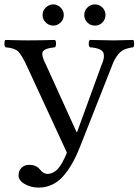

<svg xmlns="http://www.w3.org/2000/svg" viewBox="-20 -828 630 870"><path d="M376 -726.1Q361.8 -740.2 361.8 -760Q361.8 -779.8 376 -793.9Q390.1 -808.1 410.2 -808.1Q430.2 -808.1 444.1 -793.9Q458 -779.8 458 -760Q458 -740.2 444.1 -726.1Q430.2 -711.9 410.2 -711.9Q390.1 -711.9 376 -726.1ZM187.5 -726.1Q172.9 -740.2 172.9 -760Q172.9 -779.8 187.5 -793.9Q202.1 -808.1 221.2 -808.1Q240.2 -808.1 254.6 -793.9Q269 -779.8 269 -760Q269 -740.2 254.6 -726.1Q240.2 -711.9 221.2 -711.9Q202.1 -711.9 187.5 -726.1ZM104.5 -522.9Q79.1 -578.6 62.7 -594.5Q46.4 -610.4 4.9 -613.8Q0 -618.7 0 -630.4Q0 -642.1 3.9 -647Q71.8 -645 107.9 -645Q154.8 -645 229 -647Q233.9 -642.1 233.9 -630.1Q233.9 -618.2 229 -613.8Q180.2 -608.9 173.3 -592.8Q166.5 -576.7 188.5 -534.2L327.1 -229H329.1L438 -527.8Q457 -569.8 448 -589.8Q439 -609.9 387.2 -613.8Q382.3 -617.7 382.1 -629.9Q381.8 -642.1 387.2 -647Q461.4 -645 496.1 -645Q523.9 -645 584 -647Q587.9 -642.1 587.9 -630.1Q587.9 -618.2 584 -613.8Q560.1 -610.8 543.5 -603.5Q526.9 -596.2 515.6 -581.8Q504.4 -567.4 498.3 -555.4Q492.2 -543.5 483.9 -521L341.8 -161.1Q306.6 -72.3 262.2 -25.1Q217.8 22 153.8 22Q120.6 22 92.3 6.1Q64 -9.8 64 -33.2Q64 -54.2 77.4 -67.6Q90.8 -81.1 112.8 -81.1Q142.6 -81.1 159.2 -62Q176.3 -40 194.8 -40Q219.7 -40 240.5 -61Q261.2 -82 283.2 -136.2Z"/></svg>

Font: Linux Libertine O
Style: Regular
Weight: 400
Designer: Philipp H. Poll
Foundry: Philipp H. Poll
Version: Version 5.3.0